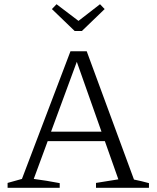

<svg xmlns="http://www.w3.org/2000/svg" viewBox="-20 -890 742 910"><path d="M615 -39Q650 -32 686 -22V0H435V-23L541 -40L477 -221H206L140 -42Q171 -38 201.5 -33Q232 -28 263 -22V0H16V-23L84 -42L314 -647H391ZM222 -266H461L344 -597ZM334 -743 226 -847 248 -870 352 -791 454 -870 476 -847 368 -743Z"/></svg>

Font: Piazzolla SC Light
Style: Regular
Weight: 300
Designer: Juan Pablo del Peral
Foundry: Huerta Tipografica
Version: Version 1.330